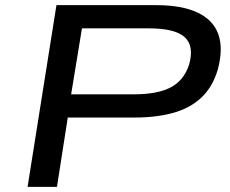

<svg xmlns="http://www.w3.org/2000/svg" viewBox="-20 -725 893 745"><path d="M87 0 199 -705H587Q685 -705 746 -676.5Q807 -648 827 -592.5Q847 -537 825 -455Q805 -387 761 -346Q717 -305 652 -287Q587 -269 504 -269H243L201 0ZM256 -359H500Q591 -359 642.5 -386Q694 -413 714 -475Q734 -547 696.5 -581Q659 -615 557 -615H298Z"/></svg>

Font: Nunito Sans 7pt Expanded Medium
Style: Italic
Weight: 500
Width: 7
Italic angle: -9°
Designer: Vernon Adams
Foundry: Vernon Adams
Version: Version 3.101;gftools[0.9.27]